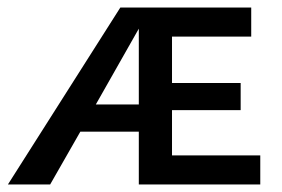

<svg xmlns="http://www.w3.org/2000/svg" viewBox="-20 -489 748 509"><path d="M670 -77V0H348V-140H193L113 0H1L299 -469H646V-392H436V-269H618V-197H436V-77ZM348 -212V-413L234 -212Z"/></svg>

Font: Ysabeau SC Semibold
Style: Regular
Weight: 600
Designer: Christian Thalmann (Catharsis Fonts)
Version: Version 0.003